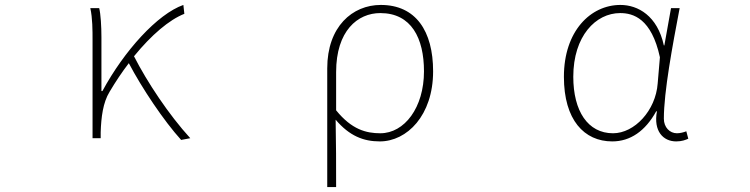

<svg xmlns="http://www.w3.org/2000/svg" viewBox="-20 -560 3040 778"><path d="M714 7 751 0C664 -95 576 -228 523 -332C594 -419 666 -480 727 -504L723 -540C618 -503 483 -354 395 -191H391V-409C391 -453 388 -503 382 -527H346C355 -486 355 -438 355 -396V0H388V-24C390 -85 397 -144 424 -188C449 -230 475 -269 502 -304C555 -203 644 -70 714 7Z M1306 198H1342C1342 92 1342 31 1340 -75C1396 -9 1453 13 1519 13C1629 13 1735 -92 1735 -271C1735 -434 1665 -540 1523 -540C1408 -540 1306 -452 1306 -283ZM1521 -20C1464 -20 1405 -35 1342 -113V-268C1342 -435 1429 -507 1521 -507C1647 -507 1698 -405 1698 -271C1698 -124 1619 -20 1521 -20Z M2461 13C2534 13 2595 -29 2639 -109H2642C2627 -29 2667 13 2720 13C2743 13 2758 7 2769 2L2761 -28C2751 -24 2736 -20 2723 -20C2694 -20 2670 -44 2670 -79C2670 -188 2705 -375 2734 -527H2699L2672 -376H2670C2644 -496 2565 -540 2494 -540C2373 -540 2265 -434 2265 -249C2265 -74 2347 13 2461 13ZM2464 -20C2362 -20 2303 -110 2303 -249C2303 -414 2394 -507 2493 -507C2546 -507 2620 -485 2654 -328L2645 -222C2637 -112 2551 -20 2464 -20Z"/></svg>

Font: Harano Aji Gothic CN ExtraLight
Style: Regular
Weight: 250
Foundry: Masamichi Hosoda
Version: HaranoAjiGothicCN-ExtraLight version 20230610;ttx 4.39.4